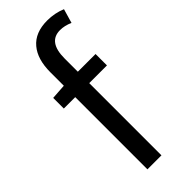

<svg xmlns="http://www.w3.org/2000/svg" viewBox="-257 -826 861 861"><g transform="rotate(-45 174.0 -395.0)"><path d="M104.5 0V-458H32.2V-525.4L104.5 -530.3V-615.2Q104.5 -698.2 142.6 -743.2Q181.6 -790 258.8 -790Q305.7 -790 347.7 -772.5L328.1 -705.1Q297.9 -718.8 268.6 -718.8Q193.4 -718.8 193.4 -614.3V-530.3H305.7V-458H193.4V0Z"/></g></svg>

Font: Bpmf GenYo Gothic R
Style: R
Weight: 400
Foundry: But Ko
Version: Version 1.320